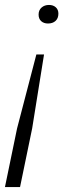

<svg xmlns="http://www.w3.org/2000/svg" viewBox="-30 -548 287 776"><path d="M148 -328 100 -29 51 208H-10L39 -29L117 -328ZM168 -528Q185 -528 195.5 -518.5Q206 -509 206 -493Q206 -474 194.5 -463.5Q183 -453 164 -453Q147 -453 136.5 -462.5Q126 -472 126 -489Q126 -507 138 -517.5Q150 -528 168 -528Z"/></svg>

Font: Mona Sans ExtraLight Light
Style: Italic
Weight: 300
Italic angle: -11.6951°
Version: Version 2.000